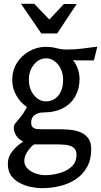

<svg xmlns="http://www.w3.org/2000/svg" viewBox="-20 -754 529 1004"><path d="M220 -509Q249 -509 275.5 -502Q302 -495 330 -495Q368 -495 407 -499.5Q446 -504 489 -510L471 -438H391Q384 -438 376.5 -438.5Q369 -439 362 -440Q379 -417 387.5 -392Q396 -367 396 -341Q396 -291 374 -251Q352 -211 309.5 -188.5Q267 -166 206 -166Q181 -166 162 -153Q143 -140 143 -113Q143 -95 152.5 -87.5Q162 -80 176 -79Q190 -78 204 -78H301Q327 -78 354.5 -74.5Q382 -71 405 -60.5Q428 -50 442.5 -29.5Q457 -9 457 26Q457 81 435 120Q413 159 376 183.5Q339 208 293 219Q247 230 200 230Q172 230 141 223.5Q110 217 82.5 202.5Q55 188 38 164Q21 140 21 104Q21 66 44.5 37Q68 8 99 -12V-15Q77 -26 64.5 -45.5Q52 -65 52 -87Q52 -100 62 -111.5Q72 -123 87.5 -142Q103 -161 121 -194Q86 -218 65 -255.5Q44 -293 44 -336Q44 -385 68 -424Q92 -463 132.5 -486Q173 -509 220 -509ZM221 -449Q184 -449 157.5 -416.5Q131 -384 131 -337Q131 -289 157.5 -256.5Q184 -224 220 -224Q261 -224 285.5 -255Q310 -286 310 -336Q310 -384 283.5 -416.5Q257 -449 221 -449ZM158 1Q139 15 123 39.5Q107 64 107 87Q107 111 124.5 128Q142 145 167.5 153.5Q193 162 215 162Q250 162 288.5 152Q327 142 353.5 118.5Q380 95 380 55Q380 29 364 17.5Q348 6 324.5 3.5Q301 1 278 1ZM238 -652 314 -733H381L279 -579H196L90 -734H159Z"/></svg>

Font: Rosario Light
Style: Regular
Weight: 400
Version: Version 1.101; ttfautohint (v1.8.1.43-b0c9)